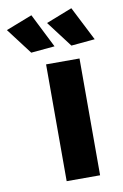

<svg xmlns="http://www.w3.org/2000/svg" viewBox="-161 -820 559 871"><g transform="rotate(-10 118.5 -384.5)"><path d="M47 -769 -74 -722 17 -602 126 -612ZM231 -769 111 -722 202 -602 311 -612ZM74 -538V0H228V-538Z"/></g></svg>

Font: Juman SemiBold
Style: Regular
Weight: 600
Designer: Bandar Raffah (Arabic) Julieta Ulanovsky (Latin)
Foundry: Caramella
Version: Version 5.022;PS 005.022;hotconv 1.0.88;makeotf.lib2.5.64775